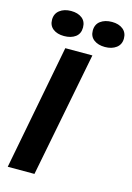

<svg xmlns="http://www.w3.org/2000/svg" viewBox="-128 -915 673 979"><g transform="rotate(15 209.0 -425.5)"><path d="M142 -660H285L156 0H15ZM202 -785Q202 -752 179 -735Q156 -718 119 -718Q83 -718 61 -735Q39 -752 39 -783Q39 -815 62.5 -833Q86 -851 122 -851Q158 -851 180 -834Q202 -817 202 -785ZM418 -785Q418 -753 394.5 -735.5Q371 -718 335 -718Q299 -718 276.5 -735Q254 -752 254 -783Q254 -816 277.5 -833.5Q301 -851 338 -851Q374 -851 396 -833.5Q418 -816 418 -785Z"/></g></svg>

Font: Sansita Medium Italic
Style: Regular
Weight: 500
Italic angle: -11°
Designer: Pablo Cosgaya
Foundry: Omnibus-Type
Version: Version 1.006